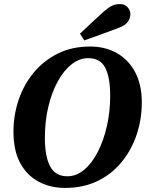

<svg xmlns="http://www.w3.org/2000/svg" viewBox="-20 -903 715 941"><path d="M299 18Q227 18 169.5 -12.5Q112 -43 79 -104Q46 -165 46 -258Q46 -339 71.5 -414Q97 -489 145.5 -547.5Q194 -606 263.5 -640.5Q333 -675 421 -675Q497 -675 554 -642Q611 -609 643 -548Q675 -487 675 -402Q675 -318 649.5 -242.5Q624 -167 575.5 -108Q527 -49 457.5 -15.5Q388 18 299 18ZM310 -39Q354 -39 392 -70.5Q430 -102 458.5 -157Q487 -212 503.5 -283Q520 -354 520 -434Q520 -525 495.5 -571.5Q471 -618 412 -618Q369 -618 330.5 -587.5Q292 -557 262.5 -503Q233 -449 216.5 -378.5Q200 -308 200 -228Q200 -135 226 -87Q252 -39 310 -39ZM372 -738Q401 -765 430 -792.5Q459 -820 488 -846Q514 -868 530.5 -875.5Q547 -883 568 -883Q592 -883 605.5 -867.5Q619 -852 619 -833Q619 -816 607.5 -797.5Q596 -779 558 -765Q517 -750 475.5 -734.5Q434 -719 393 -705Z"/></svg>

Font: Source Serif Pro
Style: Bold Italic
Weight: 700
Italic angle: -12°
Designer: Frank Grießhammer
Foundry: Adobe Systems Incorporated
Version: Version 3.001;hotconv 1.0.111;makeotfexe 2.5.65597